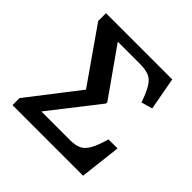

<svg xmlns="http://www.w3.org/2000/svg" viewBox="-178 -862 1025 1025"><g transform="rotate(45 334.5 -350.0)"><path d="M54 0V-53L273 -336L60 -641V-700H560L594 -515L531 -497Q510 -557 491 -587Q472 -617 445.5 -627Q419 -637 377 -637H212L401 -369V-359L187 -85H403Q443 -85 467.5 -96.5Q492 -108 510 -139.5Q528 -171 546 -233H614L587 0Z"/></g></svg>

Font: Literata 12pt Medium
Style: Regular
Weight: 500
Designer: Latin by Veronika Burian and Jose Scaglione. Greek by Irene Vlachou. Cyrillic by Vera Evstafieva.
Foundry: TypeTogether
Version: Version 3.002